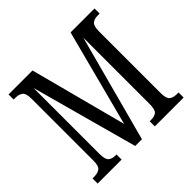

<svg xmlns="http://www.w3.org/2000/svg" viewBox="-172 -901 1088 1088"><g transform="rotate(-45 372.5 -357.0)"><path d="M28 0V-41H40Q69 -41 86 -53Q103 -65 103 -108V-605Q103 -648 86.5 -660.5Q70 -673 45 -673H28V-714H220L373 -133L525 -714H717V-673H699Q675 -673 659 -660.5Q643 -648 643 -604V-110Q643 -67 658.5 -54Q674 -41 702 -41H717V0H486V-41H497Q527 -41 541 -54Q555 -67 555 -113V-642L383 0H329L154 -640V-113Q154 -66 169.5 -53.5Q185 -41 211 -41H220V0Z"/></g></svg>

Font: Noto Serif Lao ExtraCondensed
Style: Regular
Weight: 400
Width: 2
Designer: Monotype Design Team
Foundry: Monotype Imaging Inc.
Version: Version 2.003; ttfautohint (v1.8.4.7-5d5b)